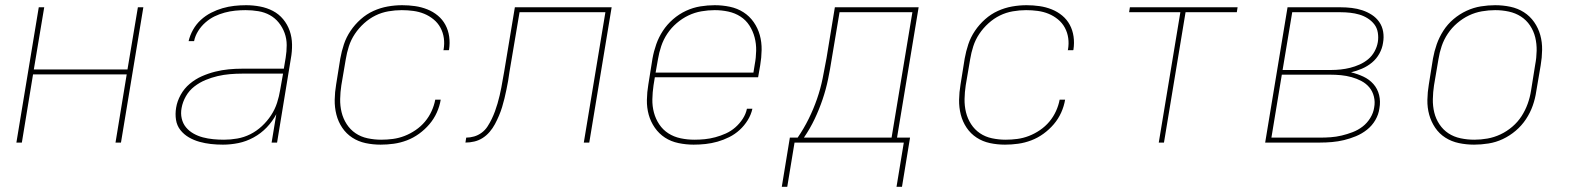

<svg xmlns="http://www.w3.org/2000/svg" viewBox="-20 -548 6040 738"><path d="M43 0 129 -520H150L110 -281H470L510 -520H531L445 0H424L467 -262H107L64 0Z M837 8Q813 8 790.5 5.5Q768 3 746.5 -3Q725 -9 706 -20Q687 -31 673.5 -48Q660 -65 656.5 -87.5Q653 -110 657 -134Q661 -159 674.5 -183.5Q688 -208 709.5 -226Q731 -244 756 -255Q781 -266 807 -272.5Q833 -279 859 -281.5Q885 -284 911 -284H1071L1078 -326Q1082 -350 1082 -374.5Q1082 -399 1074 -421Q1066 -443 1051.5 -461Q1037 -479 1017 -490Q997 -501 973 -505Q949 -509 924 -509Q904 -509 884 -507Q864 -505 843.5 -499.5Q823 -494 804.5 -485Q786 -476 769.5 -461.5Q753 -447 741.5 -428.5Q730 -410 726 -390H705Q710 -412 722 -433.5Q734 -455 752 -471.5Q770 -488 791.5 -499Q813 -510 835.5 -516.5Q858 -523 880.5 -525.5Q903 -528 926 -528Q953 -528 979.5 -523Q1006 -518 1029 -506Q1052 -494 1068.5 -474Q1085 -454 1093.5 -429.5Q1102 -405 1102.5 -377.5Q1103 -350 1098 -323L1045 0H1024L1042 -109Q1027 -81 1005 -58Q983 -35 954.5 -19.5Q926 -4 896 2Q866 8 837 8ZM841 -11Q866 -11 892 -15.5Q918 -20 942 -32Q966 -44 986.5 -63Q1007 -82 1022 -105Q1037 -128 1045 -153Q1053 -178 1057 -203L1068 -265H911Q888 -265 864 -263Q840 -261 816.5 -255.5Q793 -250 770 -240.5Q747 -231 727 -215.5Q707 -200 694.5 -178Q682 -156 678 -133Q674 -112 678.5 -92.5Q683 -73 695 -58.5Q707 -44 724 -34.5Q741 -25 760 -20Q779 -15 799.5 -13Q820 -11 841 -11Z M1443 8Q1413 8 1385 2Q1357 -4 1334 -19Q1311 -34 1295.5 -57Q1280 -80 1273 -107.5Q1266 -135 1266.5 -164.5Q1267 -194 1272 -223L1288 -323Q1293 -351 1302 -378Q1311 -405 1327.5 -429.5Q1344 -454 1366.5 -474Q1389 -494 1415.5 -506Q1442 -518 1470 -523Q1498 -528 1526 -528Q1551 -528 1575.5 -524.5Q1600 -521 1622.5 -512Q1645 -503 1663 -488Q1681 -473 1692 -452.5Q1703 -432 1706.5 -407.5Q1710 -383 1706 -357L1705 -355H1684L1685 -357Q1689 -380 1686 -401.5Q1683 -423 1673 -441.5Q1663 -460 1646.5 -473.5Q1630 -487 1610.5 -495Q1591 -503 1569 -506Q1547 -509 1524 -509Q1499 -509 1473 -504.5Q1447 -500 1423.5 -488.5Q1400 -477 1379.5 -458.5Q1359 -440 1344 -417.5Q1329 -395 1321 -370Q1313 -345 1309 -320L1292 -220Q1288 -194 1287.5 -167.5Q1287 -141 1293 -116.5Q1299 -92 1312.5 -71Q1326 -50 1346.5 -36Q1367 -22 1393 -16.5Q1419 -11 1445 -11Q1468 -11 1490.5 -14Q1513 -17 1535 -25.5Q1557 -34 1577.5 -48Q1598 -62 1613.5 -80.5Q1629 -99 1639 -121Q1649 -143 1653 -165H1674Q1670 -140 1659 -115.5Q1648 -91 1630.5 -70.5Q1613 -50 1591 -34Q1569 -18 1544 -8.5Q1519 1 1493.5 4.5Q1468 8 1443 8Z M1769 0 1772 -19Q1787 -19 1802.5 -23.5Q1818 -28 1831.5 -38Q1845 -48 1854 -62Q1863 -76 1870 -90.5Q1877 -105 1882.5 -120Q1888 -135 1892.5 -150.5Q1897 -166 1900.5 -181Q1904 -196 1907 -211.5Q1910 -227 1912.5 -242.5Q1915 -258 1918 -273L1959 -520H2331L2245 0H2224L2307 -501H1977L1938 -270Q1936 -253 1933 -236.5Q1930 -220 1926.5 -203Q1923 -186 1919 -169.5Q1915 -153 1910 -136.5Q1905 -120 1898 -103.5Q1891 -87 1882.5 -71Q1874 -55 1862 -41Q1850 -27 1835 -17.5Q1820 -8 1803 -4Q1786 0 1769 0Z M2646 8Q2617 8 2588 2Q2559 -4 2536 -19Q2513 -34 2497 -57Q2481 -80 2473.5 -107Q2466 -134 2466.5 -164Q2467 -194 2472 -223L2488 -323Q2493 -351 2502.5 -378Q2512 -405 2528 -429.5Q2544 -454 2567 -474Q2590 -494 2617 -506.5Q2644 -519 2672 -523.5Q2700 -528 2727 -528Q2757 -528 2785.5 -522Q2814 -516 2837.5 -501Q2861 -486 2877 -463Q2893 -440 2900.5 -413Q2908 -386 2907.5 -356Q2907 -326 2902 -297L2894 -251H2497L2492 -220Q2488 -193 2487.5 -166.5Q2487 -140 2493.5 -115.5Q2500 -91 2514 -70Q2528 -49 2549 -35.5Q2570 -22 2596 -16.5Q2622 -11 2649 -11Q2669 -11 2689 -13Q2709 -15 2729.5 -20.5Q2750 -26 2770 -35Q2790 -44 2806.5 -58.5Q2823 -73 2835 -91.5Q2847 -110 2851 -130H2872Q2867 -107 2854 -86Q2841 -65 2823 -48.5Q2805 -32 2783 -21Q2761 -10 2738 -3.5Q2715 3 2692 5.5Q2669 8 2646 8ZM2500 -269H2876L2881 -300Q2886 -326 2886.5 -353Q2887 -380 2880.5 -404.5Q2874 -429 2860.5 -450Q2847 -471 2826 -484.5Q2805 -498 2779.5 -503.5Q2754 -509 2727 -509Q2702 -509 2676 -504.5Q2650 -500 2626 -488.5Q2602 -477 2581 -459Q2560 -441 2545 -418.5Q2530 -396 2521.5 -370.5Q2513 -345 2509 -320Z M2985 170 3016 -19H3046Q3070 -54 3088.5 -91.5Q3107 -129 3120.5 -168Q3134 -207 3142 -246.5Q3150 -286 3157 -325L3189 -520H3511L3428 -19H3478L3447 170H3426L3454 0H3034L3006 170ZM3070 -19H3407L3487 -501H3207L3177 -322Q3171 -283 3163 -244Q3155 -205 3142 -166.5Q3129 -128 3111.5 -91Q3094 -54 3070 -19Z M3843 8Q3813 8 3785 2Q3757 -4 3734 -19Q3711 -34 3695.5 -57Q3680 -80 3673 -107.5Q3666 -135 3666.5 -164.5Q3667 -194 3672 -223L3688 -323Q3693 -351 3702 -378Q3711 -405 3727.5 -429.5Q3744 -454 3766.5 -474Q3789 -494 3815.5 -506Q3842 -518 3870 -523Q3898 -528 3926 -528Q3951 -528 3975.5 -524.5Q4000 -521 4022.5 -512Q4045 -503 4063 -488Q4081 -473 4092 -452.5Q4103 -432 4106.5 -407.5Q4110 -383 4106 -357L4105 -355H4084L4085 -357Q4089 -380 4086 -401.5Q4083 -423 4073 -441.5Q4063 -460 4046.5 -473.5Q4030 -487 4010.5 -495Q3991 -503 3969 -506Q3947 -509 3924 -509Q3899 -509 3873 -504.5Q3847 -500 3823.5 -488.5Q3800 -477 3779.5 -458.5Q3759 -440 3744 -417.5Q3729 -395 3721 -370Q3713 -345 3709 -320L3692 -220Q3688 -194 3687.5 -167.5Q3687 -141 3693 -116.5Q3699 -92 3712.5 -71Q3726 -50 3746.5 -36Q3767 -22 3793 -16.5Q3819 -11 3845 -11Q3868 -11 3890.5 -14Q3913 -17 3935 -25.5Q3957 -34 3977.5 -48Q3998 -62 4013.5 -80.5Q4029 -99 4039 -121Q4049 -143 4053 -165H4074Q4070 -140 4059 -115.5Q4048 -91 4030.5 -70.5Q4013 -50 3991 -34Q3969 -18 3944 -8.5Q3919 1 3893.5 4.5Q3868 8 3843 8Z M4434 0 4517 -501H4320L4323 -520H4737L4734 -501H4537L4454 0Z M4843 0 4929 -520H5133Q5154 -520 5175.5 -517.5Q5197 -515 5216.5 -508.5Q5236 -502 5253 -491Q5270 -480 5281.5 -463.5Q5293 -447 5296.5 -426Q5300 -405 5296 -383Q5293 -362 5282 -342Q5271 -322 5253.5 -307.5Q5236 -293 5215 -284Q5194 -275 5173 -270Q5198 -264 5220.5 -253.5Q5243 -243 5259 -225Q5275 -207 5281 -182.5Q5287 -158 5282 -131Q5279 -108 5266.5 -86.5Q5254 -65 5234.5 -49.5Q5215 -34 5192 -24.5Q5169 -15 5146 -9.5Q5123 -4 5100 -2Q5077 0 5054 0ZM4910 -279H5097Q5115 -279 5133.5 -281Q5152 -283 5170 -287.5Q5188 -292 5206 -300Q5224 -308 5239 -320.5Q5254 -333 5263.5 -350.5Q5273 -368 5276 -386Q5279 -404 5276 -422.5Q5273 -441 5262.5 -454.5Q5252 -468 5237 -477.5Q5222 -487 5205 -492Q5188 -497 5169.5 -499Q5151 -501 5133 -501H4947ZM4867 -19H5054Q5074 -19 5095 -20.5Q5116 -22 5137 -27Q5158 -32 5179 -40Q5200 -48 5217.5 -61.5Q5235 -75 5247 -94.5Q5259 -114 5262 -135Q5266 -156 5261 -176.5Q5256 -197 5243.5 -212Q5231 -227 5213 -236.5Q5195 -246 5175 -251.5Q5155 -257 5134.5 -259Q5114 -261 5092 -261H4907Z M5646 8Q5616 8 5587.5 2Q5559 -4 5535.5 -19Q5512 -34 5496.5 -57Q5481 -80 5473.5 -107Q5466 -134 5466.5 -164Q5467 -194 5472 -223L5488 -323Q5493 -351 5502.5 -378Q5512 -405 5528 -430Q5544 -455 5567 -474.5Q5590 -494 5617 -506.5Q5644 -519 5672 -523.5Q5700 -528 5727 -528Q5757 -528 5785.5 -522Q5814 -516 5837.5 -501Q5861 -486 5877 -463Q5893 -440 5900.5 -413Q5908 -386 5907.5 -356Q5907 -326 5902 -297L5885 -197Q5881 -169 5871.5 -142Q5862 -115 5845.5 -90Q5829 -65 5806 -45.5Q5783 -26 5756.5 -13.5Q5730 -1 5701.5 3.5Q5673 8 5646 8ZM5647 -11Q5672 -11 5697.5 -15.5Q5723 -20 5747.5 -31.5Q5772 -43 5793 -61Q5814 -79 5828.5 -101.5Q5843 -124 5852 -149Q5861 -174 5865 -200L5881 -300Q5886 -326 5886.5 -353Q5887 -380 5881 -404.5Q5875 -429 5861 -450Q5847 -471 5826 -484.5Q5805 -498 5779.5 -503.5Q5754 -509 5727 -509Q5702 -509 5676 -504.5Q5650 -500 5626 -488.5Q5602 -477 5581 -459Q5560 -441 5545 -418.5Q5530 -396 5521.5 -371Q5513 -346 5509 -320L5492 -220Q5488 -194 5487.5 -167Q5487 -140 5493 -115.5Q5499 -91 5513 -70Q5527 -49 5547.5 -35.5Q5568 -22 5594 -16.5Q5620 -11 5647 -11Z"/></svg>

Font: Iosevka Thin Extended Oblique
Style: Regular
Weight: 100
Width: 7
Italic angle: -9°
Monospace: yes
Designer: Belleve Invis
Foundry: Belleve Invis
Version: Version 32.5.0; ttfautohint (v1.8.4)